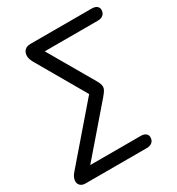

<svg xmlns="http://www.w3.org/2000/svg" viewBox="-220 -835 1057 1145"><g transform="rotate(-30 308.5 -262.5)"><path d="M-15 139Q-15 113 9 86L317 -271L123 -607Q109 -632 109 -653Q109 -676 123 -690.5Q137 -705 163 -705H585Q607 -705 619.5 -695.5Q632 -686 632 -670Q632 -648 618 -636Q604 -624 581 -624H215L393 -317Q411 -287 411 -269Q411 -257 404 -245Q397 -233 382 -215L111 99H459Q480 99 492.5 108.5Q505 118 505 134Q505 156 491 168Q477 180 454 180H31Q10 180 -2.5 168.5Q-15 157 -15 139Z"/></g></svg>

Font: SN Pro
Style: Italic
Weight: 400
Italic angle: -9°
Designer: Tobias Whetton
Foundry: Supernotes
Version: Version 1.003